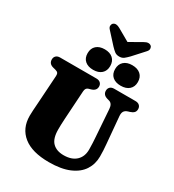

<svg xmlns="http://www.w3.org/2000/svg" viewBox="-261 -1270 1304 1436"><g transform="rotate(30 391.0 -552.0)"><path d="M600 -309.5 583 -551Q580 -596 549 -604.5L534 -608.5Q492 -620 492 -657Q492 -676 504.2 -688Q516.5 -700 539 -700H723Q745.5 -700 758 -688Q770.5 -676 770.5 -657Q770.5 -637.5 759.5 -626.5Q748.5 -615.5 728 -609L713 -604.5Q690 -597 681.5 -582.5Q673 -568 675 -543L695.5 -311.5Q700.5 -261 700.5 -207.5Q700.5 -142.5 667.2 -91Q634 -39.5 565 -9.8Q496 20 389.5 20Q243.5 20 168 -40.8Q92.5 -101.5 92.5 -209.5Q92.5 -226 94.2 -256.5Q96 -287 99 -326L114.5 -565.5Q115.5 -582.5 109.2 -591Q103 -599.5 85 -604L67 -608.5Q25 -618.5 25 -657Q25 -676 37.2 -688Q49.5 -700 72 -700H385.5Q408 -700 420.5 -688Q433 -676 433 -657Q433 -621 390.5 -609L372.5 -604Q348.5 -597.5 347 -566L331.5 -319.5Q329.5 -291 329 -267.2Q328.5 -243.5 328.5 -227Q328.5 -149 362.8 -114.5Q397 -80 459 -80Q528 -80 566 -115.5Q604 -151 604 -212.5Q604 -247 602.5 -268.5Q601 -290 600 -309.5ZM331 -743.5Q286 -743.5 259.8 -766.5Q233.5 -789.5 233.5 -831.5Q233.5 -873.5 259.8 -897Q286 -920.5 331 -920.5Q376.5 -920.5 402.5 -897Q428.5 -873.5 428.5 -831.5Q428.5 -790.5 402.5 -767Q376.5 -743.5 331 -743.5ZM568.5 -743.5Q523.5 -743.5 497.2 -766.5Q471 -789.5 471 -831.5Q471 -873 497.2 -896.8Q523.5 -920.5 568.5 -920.5Q615 -920.5 641.2 -897Q667.5 -873.5 667.5 -831.5Q667.5 -790.5 641.2 -767Q615 -743.5 568.5 -743.5ZM524 -970.5Q505 -951 489.5 -939Q474 -927 450 -927Q426 -927 410.5 -939Q395 -951 376.5 -970.5L290.5 -1065Q276 -1080 277.2 -1094Q278.5 -1108 286.5 -1115.5Q308 -1134 345 -1112.5L450 -1052.5L555.5 -1112.5Q592 -1134 614 -1115.5Q622 -1108 623 -1094Q624 -1080 610 -1065Z"/></g></svg>

Font: Fraunces 9pt Soft Black
Style: Regular
Weight: 900
Version: Version 1.000;[b76b70a41]